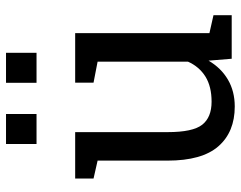

<svg xmlns="http://www.w3.org/2000/svg" viewBox="-102 -700 812 648"><g transform="rotate(-90 304.0 -376.0)"><path d="M268.6 10.3Q182.6 10.3 134.3 -44.9Q85.9 -100.1 85.9 -216.8V-452.6L25.4 -466.3V-528.3H182.1V-215.8Q182.1 -131.3 207 -99.6Q231.9 -67.9 284.7 -67.9Q335.9 -67.9 369.4 -88.6Q402.8 -109.4 419.9 -147.5V-452.6L349.1 -466.3V-528.3H516.1V-75.2L576.7 -61.5V0H429.7L423.3 -78.1Q398.4 -35.6 359.1 -12.7Q319.8 10.3 268.6 10.3ZM348.6 -658.7V-761.7H449.7V-658.7ZM142.1 -658.7V-761.7H243.2V-658.7Z"/></g></svg>

Font: Roboto Slab
Style: Regular
Weight: 400
Designer: Google
Version: Version 2.000; ttfautohint (v1.8.1.43-b0c9)